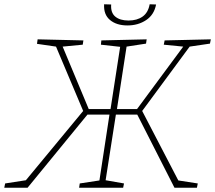

<svg xmlns="http://www.w3.org/2000/svg" viewBox="-41 -878 1006 898"><path d="M-21 0 -17 -20 80 -35 348 -359 221 -660 132 -673 135 -694 349 -689 346 -669 252 -660 374 -368H476L521 -659L431 -669L433 -689L645 -694L642 -674L551 -660L506 -368H600L816 -660L725 -669L729 -689L945 -694L941 -674L846 -660L624 -359L793 -34L884 -20L880 0H775L601 -342H501L453 -35L539 -20L535 0H329L332 -20L424 -34L471 -342H368L88 0ZM555 -759Q504 -759 473.5 -784.5Q443 -810 446 -858L479 -857Q476 -819 498 -800.5Q520 -782 560 -782Q600 -782 626 -800.5Q652 -819 659 -858L689 -857Q680 -809 642.5 -784Q605 -759 555 -759Z"/></svg>

Font: Bitter ExtraLight
Style: Italic
Weight: 200
Italic angle: -9°
Designer: Sol Matas, and Bitter project Authors
Foundry: Sol Matas
Version: Version 2.001